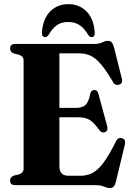

<svg xmlns="http://www.w3.org/2000/svg" viewBox="-20 -918 654 952"><path d="M30 -677.5Q30 -700 55.5 -700H446Q471 -700 486.5 -707.8Q502 -715.5 515 -715.5Q527.5 -715.5 534.2 -707.5Q541 -699.5 546 -680L584.5 -527Q590 -503.5 569.5 -498Q548 -492.5 538.5 -515Q504 -572.5 477.8 -602.5Q451.5 -632.5 426.5 -643Q401.5 -653.5 370.5 -653.5H274.5V-383H357Q388.5 -383 404.2 -397.8Q420 -412.5 427 -452Q432.5 -471.5 447.5 -472Q463.5 -472.5 468 -452.5L511.5 -292.5Q517 -268.5 500 -262.5Q483.5 -257 472 -273.5Q445 -311 424 -323.8Q403 -336.5 366.5 -336.5H274.5V-95Q274.5 -46.5 319.5 -46.5H379.5Q410.5 -46.5 437.2 -59.8Q464 -73 491.8 -109.5Q519.5 -146 554.5 -216Q563.5 -238 584 -233Q605.5 -228.5 599 -200.5L555.5 -20.5Q551 -1.5 544.2 6.5Q537.5 14.5 524 14.5Q511.5 14.5 495.5 7.2Q479.5 0 453.5 0H55.5Q30 0 30 -22.5Q30 -39.5 47.5 -47L74.5 -53.5Q97 -61.5 97 -81V-619Q97 -638.5 74.5 -646.5L47.5 -653Q30 -660.5 30 -677.5ZM319 -809Q285 -809 262.5 -793.5Q240 -778 222.5 -747.5Q214 -734 204.5 -734Q186 -734 188 -759.5Q193.5 -826 229.2 -861.8Q265 -897.5 319 -897.5Q372.5 -897.5 408.5 -861.8Q444.5 -826 449.5 -759.5Q452 -734 433.5 -734Q424 -734 415.5 -747.5Q381 -809 319 -809Z"/></svg>

Font: Fraunces 144pt S050
Style: Bold
Weight: 700
Version: Version 1.000; ttfautohint (v1.8.3)